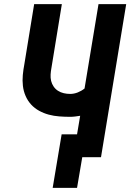

<svg xmlns="http://www.w3.org/2000/svg" viewBox="-20 -755 640 922"><path d="M233 147 276 -110H350L365 -199Q352 -197 340.5 -195.5Q329 -194 317 -194Q291 -194 264.5 -196Q238 -198 214 -204.5Q190 -211 168 -223Q146 -235 129.5 -253Q113 -271 103 -294Q93 -317 90 -342.5Q87 -368 89.5 -394.5Q92 -421 97 -447L144 -735H277L227 -429Q224 -413 223 -397Q222 -381 225.5 -366.5Q229 -352 237.5 -339.5Q246 -327 258.5 -319Q271 -311 286 -307.5Q301 -304 317 -304Q335 -304 353 -311Q371 -318 386 -330L453 -735H586L465 0H375L350 147Z"/></svg>

Font: Iosevka XBd Ex Obl
Style: Regular
Weight: 800
Width: 7
Italic angle: -9°
Monospace: yes
Designer: Belleve Invis
Foundry: Belleve Invis
Version: Version 32.5.0; ttfautohint (v1.8.4)